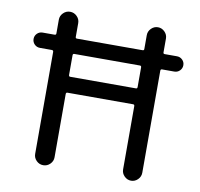

<svg xmlns="http://www.w3.org/2000/svg" viewBox="-81 -841 945 905"><g transform="rotate(10 391.5 -388.0)"><path d="M236.3 -562.5Q229.5 -562.5 229.5 -554.7V-460.9Q229.5 -453.1 236.3 -453.1H550.8Q557.6 -453.1 557.6 -460.9V-554.7Q557.6 -562.5 550.8 -562.5ZM72.3 -562.5Q56.6 -562.5 45.9 -573.2Q35.2 -584 35.2 -599.1Q35.2 -614.3 45.9 -625Q56.6 -635.7 72.3 -635.7H128.9Q136.7 -635.7 136.7 -642.6V-709Q136.7 -727.5 150.4 -741.2Q164.1 -754.9 183.1 -754.9Q202.1 -754.9 215.8 -741.2Q229.5 -727.5 229.5 -709V-642.6Q229.5 -635.7 236.3 -635.7H550.8Q557.6 -635.7 557.6 -642.6V-709Q557.6 -727.5 571.3 -741.2Q585 -754.9 603.5 -754.9Q622.1 -754.9 635.7 -741.2Q649.4 -727.5 649.4 -709V-642.6Q649.4 -635.7 656.2 -635.7H714.8Q730.5 -635.7 741.2 -625Q752 -614.3 752 -599.1Q752 -584 741.2 -573.2Q730.5 -562.5 714.8 -562.5H656.2Q649.4 -562.5 649.4 -554.7V-66.4Q649.4 -47.9 635.7 -34.2Q622.1 -20.5 603.5 -20.5Q585 -20.5 571.3 -34.2Q557.6 -47.9 557.6 -66.4V-369.1Q557.6 -377 550.8 -377H236.3Q229.5 -377 229.5 -369.1V-66.4Q229.5 -47.9 215.8 -34.2Q202.1 -20.5 183.1 -20.5Q164.1 -20.5 150.4 -34.2Q136.7 -47.9 136.7 -66.4V-554.7Q136.7 -562.5 128.9 -562.5Z"/></g></svg>

Font: Gen Jyuu Gothic Regular
Style: Regular
Weight: 400
Designer: [Source Han Sans]
Ryoko NISHIZUKA  (kana & ideographs); Paul D. Hunt (Latin, Greek & Cyrillic); Wenlong ZHANG  (bopomofo
Version: Version 1.002.20150607